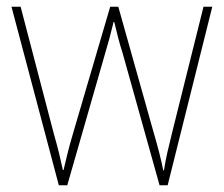

<svg xmlns="http://www.w3.org/2000/svg" viewBox="-20 -547 662 568"><path d="M343 -389Q335 -414 329.5 -435.5Q324 -457 318 -482H316Q310 -457 304 -434.5Q298 -412 291 -389L179 1H154L14 -527H41L138 -156Q149 -117 155 -92.5Q161 -68 166 -44H168Q173 -65 179.5 -92Q186 -119 198 -159L306 -527H330L434 -157Q444 -123 451 -95.5Q458 -68 463 -43H465Q470 -74 475 -95.5Q480 -117 489 -154L582 -527H608L476 1H452Z"/></svg>

Font: Noto Sans Kannada SemiCondensed Thin
Style: Regular
Weight: 100
Width: 4
Designer: Jelle Bosma - Monotype Design Team
Foundry: Monotype Imaging Inc.
Version: Version 2.005; ttfautohint (v1.8.4.7-5d5b)